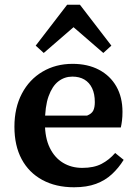

<svg xmlns="http://www.w3.org/2000/svg" viewBox="-20 -778 580 812"><path d="M293 14Q216 14 159 -17Q102 -48 71.5 -105Q41 -162 41 -242Q41 -322 72.5 -382Q104 -442 160 -475Q216 -508 287 -508Q351 -508 398.5 -483Q446 -458 472 -412.5Q498 -367 498 -305Q498 -285 496 -268.5Q494 -252 491 -239H118V-289H348Q368 -297 374.5 -310.5Q381 -324 381 -346Q381 -381 369.5 -405Q358 -429 337 -441.5Q316 -454 286 -454Q253 -454 227 -434Q201 -414 185.5 -371Q170 -328 170 -257Q170 -195 190.5 -153Q211 -111 246.5 -89.5Q282 -68 328 -68Q377 -68 409.5 -85Q442 -102 467 -131L503 -102Q482 -68 453.5 -41.5Q425 -15 386 -0.5Q347 14 293 14ZM417 -554 247 -701H335L165 -554L131 -585L264 -758H318L451 -585Z"/></svg>

Font: Source Serif 4 SemiBold
Style: Regular
Weight: 600
Designer: Frank Grießhammer
Foundry: Adobe Systems Incorporated
Version: Version 4.004;hotconv 1.0.116;makeotfexe 2.5.65601